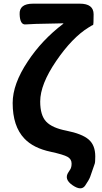

<svg xmlns="http://www.w3.org/2000/svg" viewBox="-20 -818 555 1046"><path d="M375 191Q327 158 353 120Q356 116 363 104.5Q370 93 370 73Q370 49 348 36.5Q326 24 257 9Q162 -11 113 -63Q49 -130 49 -257Q49 -360 131 -483Q208 -600 324 -688Q328 -691 323 -691Q318 -691 281 -690Q150 -688 119.5 -685Q89 -682 87 -740Q84 -798 160 -798H415Q490 -798 490 -740Q490 -682 487 -682Q484 -682 462 -668Q373 -613 286 -485.5Q199 -358 199 -265Q199 -190 231.5 -155.5Q264 -121 342 -106Q427 -89 463 -58Q499 -27 499 34Q499 66 496 74Q484 110 471 146Q465 162 444 193Q423 224 375 191Z"/></svg>

Font: Resource Han Rounded KR
Style: Bold
Weight: 700
Designer: Cyano Hao (round all glyphs); Ryoko NISHIZUKA 西塚涼子 (kana, bopomofo & ideographs); Paul D. Hunt (Latin, Greek & Cyrillic)
Foundry: Cyano Hao
Version: 0.990